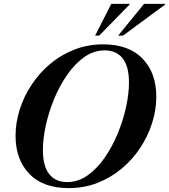

<svg xmlns="http://www.w3.org/2000/svg" viewBox="-20 -955 868 987"><path d="M783.5 -458Q783.5 -390 762 -322.5Q740.5 -255 700.8 -194.8Q661 -134.5 605.2 -88Q549.5 -41.5 481 -14.8Q412.5 12 333.5 12Q201 12 130.5 -61.5Q60 -135 60 -257Q60 -325 81.5 -392.5Q103 -460 143 -520.2Q183 -580.5 238.5 -627Q294 -673.5 362.8 -700.2Q431.5 -727 510 -727Q642.5 -727 713 -653.5Q783.5 -580 783.5 -458ZM200.5 -184.5Q200.5 -101 233 -60Q265.5 -19 325 -19Q381.5 -19 430 -53.2Q478.5 -87.5 517.8 -144Q557 -200.5 585 -268.2Q613 -336 628 -404.8Q643 -473.5 643 -530.5Q643 -614 610.5 -655Q578 -696 518.5 -696Q462 -696 413.5 -661.8Q365 -627.5 325.8 -571Q286.5 -514.5 258.5 -446.8Q230.5 -379 215.5 -310.2Q200.5 -241.5 200.5 -184.5ZM587.5 -772 720.5 -935H828.5L827.5 -930.5L612.5 -772ZM469 -772 552 -935H645.5L645 -930.5L490 -772Z"/></svg>

Font: Newsreader Display SemiBold
Style: Italic
Weight: 600
Italic angle: -17°
Designer: Hugues Gentile
Foundry: Production Type
Version: Version 1.001